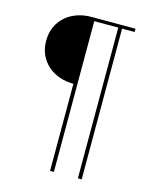

<svg xmlns="http://www.w3.org/2000/svg" viewBox="-124 -785 839 1020"><g transform="rotate(15 295.5 -274.5)"><path d="M250 -330Q209 -330 173 -342.5Q137 -355 110 -378.5Q83 -402 67 -436Q51 -470 51 -514Q51 -558 67 -592Q83 -626 110 -649.5Q137 -673 173 -685.5Q209 -698 250 -698H493V-680H424V149H403V-680H271V149H250Z"/></g></svg>

Font: IBM Plex Sans Arabic Thin
Style: Regular
Weight: 100
Designer: Mike Abbink, Paul van der Laan, Pieter van Rosmalen, Wael Morcos, Khajak Apelian
Foundry: Bold Monday
Version: Version 1.101